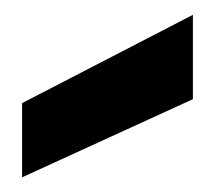

<svg xmlns="http://www.w3.org/2000/svg" viewBox="-20 -832 290 259"><path d="M9.8 -592.8V-692.9L240.2 -812V-698.2Z"/></svg>

Font: Poppins SemiBold
Style: Regular
Weight: 600
Designer: Ninad Kale (Devanagari), Jonny Pinhorn (Latin)
Foundry: Indian Type Foundry
Version: 4.004